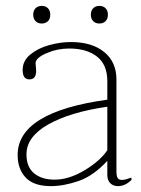

<svg xmlns="http://www.w3.org/2000/svg" viewBox="-20 -623 481 653"><path d="M93 -573Q93 -587 101 -595Q109 -603 122 -603Q135 -603 143 -595Q151 -587 151 -573Q151 -559 143 -551Q135 -543 122 -543Q109 -543 101 -551Q93 -559 93 -573ZM289 -573Q289 -587 297 -595Q305 -603 318 -603Q331 -603 339 -595Q347 -587 347 -573Q347 -559 339 -551Q331 -543 318 -543Q305 -543 297 -551Q289 -559 289 -573ZM40 -96Q40 -242 345 -284V-347Q345 -403 310 -430.5Q275 -458 215 -458Q175 -458 138 -442Q101 -426 101 -408Q101 -403 102 -395.5Q103 -388 103 -382Q103 -353 80 -353Q57 -353 57 -385Q57 -416 83 -437.5Q109 -459 147 -469.5Q185 -480 221 -480Q293 -480 334.5 -446Q376 -412 376 -353V-40Q376 -25 380 -18Q384 -11 395 -11Q405 -11 427 -19V-11Q406 10 381 10Q365 10 355 0Q345 -10 345 -28V-76Q298 -25 247.5 -7.5Q197 10 153 10Q95 10 67.5 -19Q40 -48 40 -96ZM345 -112V-260Q219 -242 144.5 -200Q70 -158 70 -98Q70 -55 96 -33.5Q122 -12 166 -12Q214 -12 267 -43.5Q320 -75 345 -112Z"/></svg>

Font: Taviraj Thin
Style: Regular
Weight: 250
Designer: Katatrad Team
Foundry: CadsonDemak
Version: Version 1.001